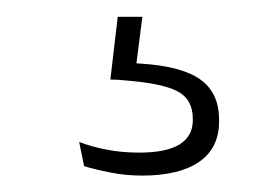

<svg xmlns="http://www.w3.org/2000/svg" viewBox="-20 -24 314 234"><path d="M153.5 -3.5 144.5 67 125.5 52.5Q130 52.5 137.5 52.8Q145 53 151 53.5Q201 56.5 224 72.8Q247 89 247 122V124Q247 156.5 222.8 173.2Q198.5 190 153 190Q133 190 114.2 186.2Q95.5 182.5 82.5 178.5L76.5 149Q92 155 110.5 158.5Q129 162 149.5 162Q182.5 162 198.8 152Q215 142 215 122.5V121Q215 97 196.2 87.2Q177.5 77.5 132.5 74Q128 73.5 123.5 73.2Q119 73 114.5 73L123.5 -3.5Z"/></svg>

Font: Anek Latin Medium ExtraLight
Style: Regular
Weight: 250
Version: Version 1.003